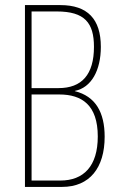

<svg xmlns="http://www.w3.org/2000/svg" viewBox="-20 -734 470 754"><path d="M217 -714H78V0H224C332 0 391 -75 391 -197C391 -293 355 -356 274 -376V-377C339 -390 376 -458 376 -550C376 -659 324 -714 217 -714ZM210 -388H104V-689H203C313 -689 349 -644 349 -550C349 -441 301 -388 210 -388ZM104 -363H213C301 -363 364 -322 364 -198C364 -81 308 -25 217 -25H104Z"/></svg>

Font: Noto Sans Devanagari ExtraCondensed Thin
Style: Regular
Weight: 100
Width: 2
Designer: Jelle Bosma - Monotype Design Team
Foundry: Monotype Imaging Inc.
Version: Version 2.004